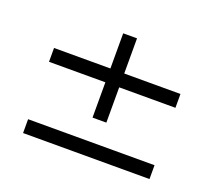

<svg xmlns="http://www.w3.org/2000/svg" viewBox="-86 -654 771 685"><g transform="rotate(20 300.0 -312.0)"><path d="M274 -220V-354H60V-406.5H274V-540H326.5V-406.5H540V-354H326.5V-220ZM60 -83.5V-136H540V-83.5Z"/></g></svg>

Font: Manrope ExtraLight Light
Style: Regular
Weight: 300
Version: Version 4.504